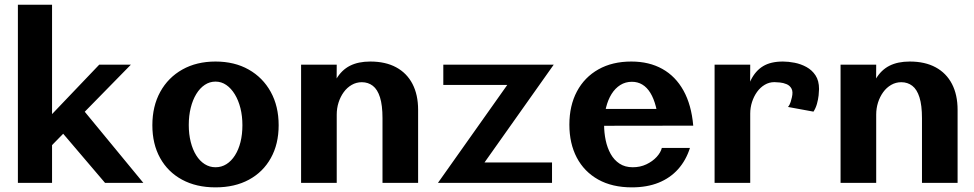

<svg xmlns="http://www.w3.org/2000/svg" viewBox="-20 -781 4158 820"><path d="M56.4 0V-760.7H202.3V0ZM428.6 0 244.3 -216.3 328 -320.7 592.2 0ZM173.2 -131.6 189.5 -280.3 403.7 -504.7H538.9Z M900.4 19.2Q818.2 19.2 757.7 -13.6Q697.1 -46.3 663.9 -106.1Q630.7 -165.8 630.7 -246.2Q630.7 -327.4 664.4 -388.7Q698.1 -449.9 758.9 -484.1Q819.7 -518.2 900.4 -518.2Q981.3 -518.2 1041.8 -484.1Q1102.4 -449.9 1136.2 -388.7Q1170.1 -327.4 1170.1 -246.2Q1170.1 -165.8 1136.8 -106.1Q1103.6 -46.3 1043.2 -13.6Q982.8 19.2 900.4 19.2ZM900.4 -66.7Q926 -66.7 947 -79.9Q968 -93.1 983.4 -117.3Q998.9 -141.5 1007.1 -174.3Q1015.3 -207.2 1015.3 -246.2Q1015.3 -285.2 1006.9 -318.9Q998.4 -352.6 982.9 -378.1Q967.3 -403.7 946.4 -418.1Q925.6 -432.5 900.4 -432.5Q875.5 -432.5 854.6 -418.6Q833.7 -404.7 818.3 -379.5Q802.9 -354.3 794.6 -320.6Q786.2 -286.9 786.2 -247.1Q786.2 -207.8 794.6 -174.7Q802.9 -141.7 818.1 -117.5Q833.2 -93.3 854.3 -80Q875.3 -66.7 900.4 -66.7Z M1265.9 0V-504.7H1418.1L1416.5 -242.9L1380 -342.5Q1393.1 -404.3 1416 -443.1Q1438.8 -481.9 1474.5 -500.1Q1510.2 -518.2 1561.4 -518.2Q1626.4 -518.2 1672 -493.5Q1717.6 -468.8 1741.7 -422.5Q1765.7 -376.2 1765.7 -311.8V0H1613.6V-276.2Q1613.6 -331.4 1602.9 -365.3Q1592.2 -399.2 1572.3 -414.5Q1552.4 -429.9 1525.2 -429.9Q1501.8 -429.9 1482 -418.4Q1462.2 -407 1448 -387.4Q1433.8 -367.8 1425.9 -343.1Q1418.1 -318.3 1418.1 -291.5V0Z M1850.4 0 2190 -479.8 2181 -418.3H1873.3V-504.7H2344.8L2005 -24.6L2011.7 -87.2H2337.6V0Z M2678.6 19.2Q2594.6 19.2 2534.8 -14.2Q2475 -47.7 2443.3 -108Q2411.7 -168.4 2411.7 -248.6Q2411.7 -329.9 2444 -390.6Q2476.3 -451.2 2535.7 -484.7Q2595.1 -518.2 2676.3 -518.2Q2752.3 -518.2 2808.8 -486.6Q2865.3 -455.1 2899.1 -394.1Q2933 -333.1 2940.7 -244.3H2793.8Q2790.3 -290.4 2781.2 -325.6Q2772.1 -360.7 2757.6 -384.3Q2743.1 -407.9 2723.3 -419.8Q2703.6 -431.7 2678.6 -431.7Q2651.2 -431.7 2629.2 -417.9Q2607.3 -404.1 2591.8 -379.4Q2576.4 -354.7 2568.2 -321.2Q2560 -287.6 2560 -248.1Q2560 -214.3 2566.8 -181.9Q2573.6 -149.6 2588.1 -123.5Q2602.6 -97.5 2626 -82.1Q2649.3 -66.7 2682.5 -66.7Q2714.3 -66.7 2740.6 -79.2Q2766.9 -91.7 2784.4 -110.7Q2801.8 -129.7 2806.6 -149.3H2926.7Q2909.8 -96.1 2876 -58.4Q2842.2 -20.7 2792.7 -0.7Q2743.1 19.2 2678.6 19.2ZM2547.3 -243.8 2518.8 -315.7H2907.7L2908.1 -244.3Z M3031.9 0V-504.7H3184.1L3182.5 -242.2L3153.1 -336.9Q3166.7 -398.1 3186.4 -438.3Q3206.2 -478.5 3238.9 -498.3Q3271.6 -518.2 3323.7 -518.2Q3347.3 -518.2 3373.8 -513Q3400.4 -507.8 3424.2 -494.8Q3448 -481.8 3463 -459Q3478 -436.2 3478 -400.7Q3478 -391.1 3476.2 -373.7Q3474.3 -356.3 3469.1 -337.6Q3463.9 -318.9 3454.2 -304.2L3345.4 -324.2Q3352.7 -332.6 3356.8 -345.6Q3360.9 -358.6 3361.9 -364.8Q3367.7 -388.9 3360.5 -402.3Q3353.4 -415.7 3339.4 -421.5Q3325.5 -427.3 3311 -428.7Q3296.4 -430.2 3287.2 -430.2Q3264.9 -430.2 3246 -418.9Q3227.1 -407.7 3213.3 -388.6Q3199.6 -369.4 3191.8 -345.4Q3184.1 -321.4 3184.1 -295.9V0Z M3569.9 0V-504.7H3722.1L3720.5 -242.9L3684 -342.5Q3697.1 -404.3 3720 -443.1Q3742.8 -481.9 3778.5 -500.1Q3814.2 -518.2 3865.4 -518.2Q3930.4 -518.2 3976 -493.5Q4021.6 -468.8 4045.7 -422.5Q4069.7 -376.2 4069.7 -311.8V0H3917.6V-276.2Q3917.6 -331.4 3906.9 -365.3Q3896.2 -399.2 3876.3 -414.5Q3856.4 -429.9 3829.2 -429.9Q3805.8 -429.9 3786 -418.4Q3766.2 -407 3752 -387.4Q3737.8 -367.8 3729.9 -343.1Q3722.1 -318.3 3722.1 -291.5V0Z"/></svg>

Font: Russolo 10pt ExtraLight
Style: Regular
Weight: 200
Designer: Micah Stupak-Hahn
Version: Version 1.000